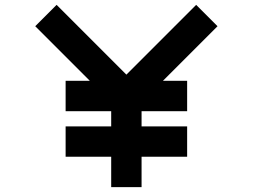

<svg xmlns="http://www.w3.org/2000/svg" viewBox="-20 -770 1040 790"><path d="M437.5 -312.5H250V-437.5H349.6L125 -662.1L212.9 -750L500 -462.9L787.1 -750L875 -662.1L650.4 -437.5H750V-312.5H562.5V-250H750V-125H562.5V0H437.5V-125H250V-250H437.5Z"/></svg>

Font: Xanmono
Style: Regular
Weight: 400
Designer: GGBotNet
Foundry: GGBotNet
Version: 1.00